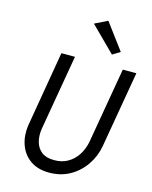

<svg xmlns="http://www.w3.org/2000/svg" viewBox="-139 -1049 907 1148"><g transform="rotate(15 314.5 -475.5)"><path d="M307 -921 386 -960 506 -799 459 -770ZM165 -700H249L168 -230Q162 -187 172 -151Q182 -115 210 -93Q238 -71 286 -71Q335 -70 372 -91.5Q409 -113 432 -149Q455 -185 464 -230L545 -700H629L548 -230Q537 -164 500 -109.5Q463 -55 406.5 -23Q350 9 278 9Q208 9 161.5 -23.5Q115 -56 95.5 -111Q76 -166 85 -230Z"/></g></svg>

Font: Jost*
Style: Italic
Weight: 400
Italic angle: -10°
Version: Version 3.7